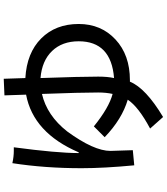

<svg xmlns="http://www.w3.org/2000/svg" viewBox="48 -866 903 1040"><g transform="rotate(-90 500.0 -345.5)"><path d="M578.1 -93.8Q543 -7.8 386.7 85.9L324.2 15.6Q441.4 -46.9 480.5 -105.5Q375 -136.7 277.3 -230.5L335.9 -289.1Q437.5 -207 511.7 -187.5Q519.5 -222.7 519.5 -265.6Q519.5 -359.4 511.7 -570.3Q394.5 -543 308.6 -433.6Q203.1 -289.1 203.1 -199.2L207 -78.1L125 -70.3Q109.4 -234.4 109.4 -355.5Q109.4 -554.7 136.7 -730.5Q171.9 -722.7 203.1 -722.7H222.7Q191.4 -488.3 191.4 -371.1H195.3Q300.8 -617.2 507.8 -656.2L503.9 -773.4L593.8 -777.3L597.7 -660.2Q734.4 -652.3 812.5 -574.2Q890.6 -496.1 890.6 -371.1Q890.6 -250 806.6 -171.9Q722.7 -93.8 585.9 -93.8ZM597.7 -578.1Q605.5 -359.4 605.5 -265.6Q605.5 -214.8 597.7 -179.7Q796.9 -195.3 796.9 -371.1Q796.9 -460.9 744.1 -515.6Q691.4 -570.3 597.7 -578.1Z"/></g></svg>

Font: Droid Sans Fallback
Style: Regular
Weight: 400
Designer: Steve Matteson
Foundry: Ascender Corporation
Version: 3.00 (Khmer version)